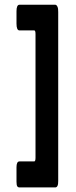

<svg xmlns="http://www.w3.org/2000/svg" viewBox="-20 -736 325 818"><path d="M63 62.5Q56.6 62.5 53.5 57.6Q50.3 52.7 50.3 38.1V-23.4Q50.3 -48.3 63 -48.3H126Q131.3 -48.3 131.3 -64.5V-590.8Q131.3 -606.4 126 -606.4H63Q50.3 -606.4 50.3 -635.3V-688Q50.3 -715.8 63 -715.8H215.3Q220.7 -715.8 224.6 -707.8Q228.5 -699.7 228 -684.6V34.7Q228.5 62.5 215.3 62.5Z"/></svg>

Font: BenchNine
Style: Bold
Weight: 700
Version: Version 1 ; ttfautohint (v0.92.18-e454-dirty) -l 8 -r 50 -G 